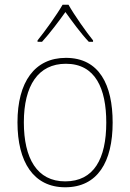

<svg xmlns="http://www.w3.org/2000/svg" viewBox="-20 -783 552 813"><path d="M270 -763H245C221 -721 170 -650 139 -612V-606H158C191 -642 230 -694 257 -732C285 -693 322 -642 356 -606H374V-612C347 -645 294 -720 270 -763ZM457 -264C457 -423 401 -538 259 -538C127 -538 54 -436 54 -265C54 -97 122 10 256 10C393 10 457 -97 457 -264ZM81 -265C81 -421 142 -513 259 -513C384 -513 430 -408 430 -264C430 -110 377 -15 256 -15C137 -15 81 -112 81 -265Z"/></svg>

Font: Noto Sans Gujarati UI SemiCondensed Thin
Style: Regular
Weight: 100
Width: 4
Designer: Jelle Bosma - Monotype Design Team, Universal Thirst
Foundry: Monotype Imaging Inc.
Version: Version 2.106